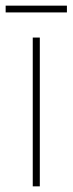

<svg xmlns="http://www.w3.org/2000/svg" viewBox="-39 -660 257 680"><path d="M198 -640H-19V-616H198ZM102 0V-527H77V0Z"/></svg>

Font: Noto Sans Sinhala Condensed Thin
Style: Regular
Weight: 100
Width: 3
Designer: Jelle Bosma - Monotype Design Team
Foundry: Monotype Imaging Inc.
Version: Version 2.006